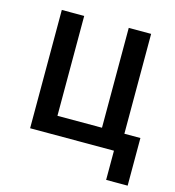

<svg xmlns="http://www.w3.org/2000/svg" viewBox="-102 -625 771 845"><g transform="rotate(15 283.5 -203.0)"><path d="M458 133H556V-84H483V-539H381V-84H178V-539H76V0H458Z"/></g></svg>

Font: Noto Sans SemiCondensed Medium
Style: Regular
Weight: 500
Width: 4
Designer: Monotype Design Team
Foundry: Monotype Imaging Inc.
Version: Version 2.013